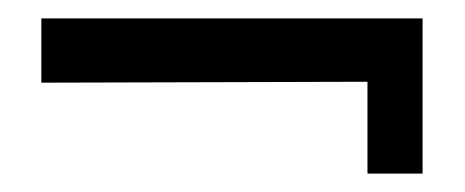

<svg xmlns="http://www.w3.org/2000/svg" viewBox="-20 -255 506 209"><path d="M440 -66H380V-166L25 -165V-235H440Z"/></svg>

Font: Triodion
Style: Regular
Weight: 400
Version: Version 1.201; ttfautohint (v1.8.4.7-5d5b)